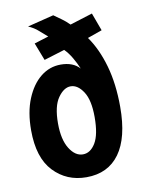

<svg xmlns="http://www.w3.org/2000/svg" viewBox="-80 -735 598 805"><g transform="rotate(-10 219.0 -332.5)"><path d="M223 14Q139 14 83.5 -44.5Q28 -103 28 -220Q28 -297 51 -353Q74 -409 112 -439.5Q150 -470 198 -470Q250 -470 278 -439Q268 -463 254 -487Q240 -511 223 -528L135 -501L106 -576L167 -595Q148 -611 132 -625.5Q116 -640 91 -651L203 -679Q221 -666 236 -655.5Q251 -645 268 -628L364 -658L392 -582L330 -560Q369 -505 391 -427.5Q413 -350 413 -252Q413 -121 364 -53.5Q315 14 223 14ZM225 -83Q257 -83 278.5 -118.5Q300 -154 300 -229Q300 -301 276.5 -337Q253 -373 223 -373Q194 -373 169 -337.5Q144 -302 144 -229Q144 -160 168 -121.5Q192 -83 225 -83Z"/></g></svg>

Font: Inconsolata SemiCondensed ExtraBold
Style: Regular
Weight: 800
Width: 4
Monospace: yes
Designer: Raph Levien, Cyreal, Brenton Simpson
Foundry: Raph Levien, Cyreal, Google
Version: Version 3.100; ttfautohint (v1.8.4.7-5d5b)